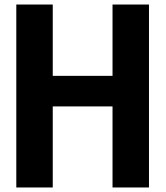

<svg xmlns="http://www.w3.org/2000/svg" viewBox="-20 -692 731 848"><path d="M213 -672V-357H477V-672H638V136H477V-222H213V136H52V-672Z"/></svg>

Font: Cafe24 Ohsquare
Style: Bold
Weight: 700
Designer: Cafe24 thkim, hmlim, mnelim, nhlee, sslee, sskim, smlim, yjkim, sdjeong, hskwak & 4IRTF
Foundry: Cafe24
Version: Version 1.000